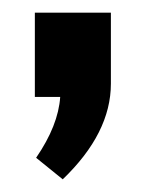

<svg xmlns="http://www.w3.org/2000/svg" viewBox="-20 -155 235 303"><path d="M35 -2V-135H155V-23Q155 55 79 128L37 94Q72 43 75 -2Z"/></svg>

Font: Gemunu Libre ExtraBold
Style: Regular
Weight: 800
Designer: Puspanada Ekanayake, Sola Matas, Pathum Egodawatta, Kosala Senevirathne
Foundry: mooniak
Version: Version 1.100